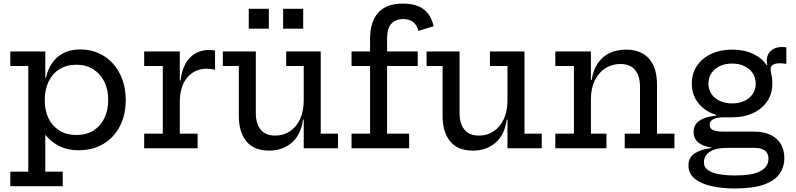

<svg xmlns="http://www.w3.org/2000/svg" viewBox="-20 -820 4401 1062"><path d="M37 210V129.5H136.5V-455H37V-535.5H230.5V-355.5L227.5 -286V-257.5L230.5 -202V129.5H327V210ZM413.5 11Q350.5 11 300.5 -16Q250.5 -43 216.2 -94.5Q182 -146 167 -220L227.5 -266Q227.5 -209.5 248 -166.2Q268.5 -123 308 -98.2Q347.5 -73.5 403 -73.5Q458 -73.5 497.2 -98.2Q536.5 -123 557.5 -166.8Q578.5 -210.5 578.5 -267.5Q578.5 -325 556.8 -368.8Q535 -412.5 495.2 -437.2Q455.5 -462 403 -462Q348.5 -462 309 -437.2Q269.5 -412.5 248.5 -368.2Q227.5 -324 227.5 -266L212 -390H234.5Q244 -436 268.2 -471.2Q292.5 -506.5 331.2 -526.5Q370 -546.5 424 -546.5Q479.5 -546.5 525.5 -526Q571.5 -505.5 605 -468Q638.5 -430.5 657 -379.5Q675.5 -328.5 675.5 -267.5Q675.5 -186 643.5 -123Q611.5 -60 552.8 -24.5Q494 11 413.5 11Z M974.5 -80.5H1073V0H777.5V-80.5H880.5V-455H777.5V-535.5H974.5ZM1169.5 -434Q1159 -437 1147.8 -438.5Q1136.5 -440 1125 -440Q1056.5 -440 1015.5 -391Q974.5 -342 974.5 -254.5L953.5 -374H978.5Q985 -430 1006 -467.8Q1027 -505.5 1060.5 -524.5Q1094 -543.5 1137.5 -543.5Q1146 -543.5 1153.8 -542.8Q1161.5 -542 1169.5 -540.5Z M1660 -455H1563V-535.5H1754V-80.5H1849.5V0H1660ZM1395 -535.5V-194.5Q1395 -137 1421.5 -103.5Q1448 -70 1502.5 -70Q1547 -70 1582.8 -93.2Q1618.5 -116.5 1639.2 -160.5Q1660 -204.5 1660 -265.5L1681.5 -158.5H1656Q1644 -73 1593.2 -30Q1542.5 13 1468.5 13Q1385 13 1343 -38Q1301 -89 1301 -179.5V-455H1212.5V-535.5ZM1356 -771.5H1467V-661.5H1356ZM1546 -771.5H1657V-661.5H1546Z M1924.5 0V-80.5H2027V-455H1924.5V-535.5H2027V-607.5Q2027 -697 2071 -748.5Q2115 -800 2209 -800Q2283.5 -800 2324.2 -768Q2365 -736 2378.5 -675L2294 -649Q2286.5 -681.5 2265.2 -698Q2244 -714.5 2210 -714.5Q2167 -714.5 2144 -688.2Q2121 -662 2121 -607.5V-535.5H2290.5V-455H2121V-80.5H2243V0Z M2787 -455H2690V-535.5H2881V-80.5H2976.5V0H2787ZM2522 -535.5V-194.5Q2522 -137 2548.5 -103.5Q2575 -70 2629.5 -70Q2674 -70 2709.8 -93.2Q2745.5 -116.5 2766.2 -160.5Q2787 -204.5 2787 -265.5L2808.5 -158.5H2783Q2771 -73 2720.2 -30Q2669.5 13 2595.5 13Q2512 13 2470 -38Q2428 -89 2428 -179.5V-455H2339.5V-535.5Z M3248.5 -80.5H3334.5V0H3051.5V-80.5H3154.5V-455H3051.5V-535.5H3248.5ZM3520 -80.5V-340Q3520 -398.5 3493.2 -432.2Q3466.5 -466 3411 -466Q3365 -466 3328.2 -442.5Q3291.5 -419 3270 -375.2Q3248.5 -331.5 3248.5 -270L3227.5 -377H3252.5Q3261 -432.5 3286.5 -470Q3312 -507.5 3351.8 -526.5Q3391.5 -545.5 3442 -545.5Q3526 -545.5 3570 -495.5Q3614 -445.5 3614 -352.5V-80.5H3710.5V0H3435.5V-80.5Z M4044 222.5Q3974 222.5 3915.8 209.5Q3857.5 196.5 3822.8 168.5Q3788 140.5 3788 95Q3788 50 3823.5 27.8Q3859 5.5 3914 -1V-11.5L4004.5 -2Q3952.5 -2 3924 10.2Q3895.5 22.5 3884.5 40.8Q3873.5 59 3873.5 76Q3873.5 105.5 3897 121.5Q3920.5 137.5 3960 144Q3999.5 150.5 4046.5 150.5Q4141 150.5 4185.8 126.8Q4230.5 103 4230.5 58Q4230.5 -2 4155 -2H3952Q3889.5 -2 3853 -24.5Q3816.5 -47 3816.5 -90Q3816.5 -130.5 3849 -152.5Q3881.5 -174.5 3940.5 -180.5V-198.5L4030 -171H3982.5Q3945.5 -171 3925.5 -160.8Q3905.5 -150.5 3905.5 -129Q3905.5 -108.5 3924.8 -100.2Q3944 -92 3982.5 -92H4152.5Q4204.5 -92 4242 -74Q4279.5 -56 4299 -23Q4318.5 10 4318.5 55.5Q4318.5 102 4293 140Q4267.5 178 4207.5 200.2Q4147.5 222.5 4044 222.5ZM4030 -171Q3965.5 -171 3915 -194.2Q3864.5 -217.5 3835.5 -259.5Q3806.5 -301.5 3806.5 -357.5Q3806.5 -414 3835.2 -456.2Q3864 -498.5 3914.2 -522Q3964.5 -545.5 4030 -545.5Q4095.5 -545.5 4145.8 -521.8Q4196 -498 4223.5 -456Q4238 -435 4245 -410.5Q4252 -386 4252 -357.5Q4252 -301.5 4223.5 -259.5Q4195 -217.5 4144.8 -194.2Q4094.5 -171 4030 -171ZM4030 -248Q4067 -248 4096.5 -261.5Q4126 -275 4143 -299.8Q4160 -324.5 4160 -357.5Q4160 -391 4143 -416Q4126 -441 4096.5 -454.8Q4067 -468.5 4030 -468.5Q3992 -468.5 3962.2 -454.8Q3932.5 -441 3915.5 -416Q3898.5 -391 3898.5 -357.5Q3898.5 -324.5 3915.5 -299.8Q3932.5 -275 3962.2 -261.5Q3992 -248 4030 -248ZM4252 -357.5 4222 -416.5 4199 -451 4224 -461.5Q4222.5 -467 4221.8 -472.2Q4221 -477.5 4221 -483.5Q4221 -506.5 4231.5 -523.8Q4242 -541 4261 -550.5Q4280 -560 4305.5 -560Q4312.5 -560 4318.5 -559.5Q4324.5 -559 4329.5 -558V-467Q4318.5 -468.5 4310 -469.2Q4301.5 -470 4293 -470Q4274.5 -470 4263.5 -465.8Q4252.5 -461.5 4247.5 -454.5Q4242.5 -447.5 4242.5 -438Q4242.5 -430 4245 -418.2Q4247.5 -406.5 4249.8 -391.2Q4252 -376 4252 -357.5Z"/></svg>

Font: Hepta Slab Medium
Style: Regular
Weight: 500
Designer: Michael LaGattuta
Foundry: Michael LaGattuta
Version: Version 1.102